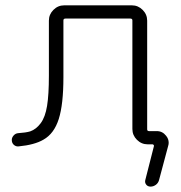

<svg xmlns="http://www.w3.org/2000/svg" viewBox="-20 -565 681 723"><path d="M164.1 -280.3V-487.3Q164.1 -510.7 181.2 -527.8Q198.2 -544.9 221.7 -544.9H476.6Q500 -544.9 517.1 -527.8Q534.2 -510.7 534.2 -487.3V-78.1Q534.2 -71.3 541 -71.3H570.3Q591.8 -71.3 605.5 -53.7Q615.2 -42 615.2 -27.3Q615.2 -21.5 613.3 -15.6L579.1 112.3Q576.2 124 566.9 130.9Q557.6 137.7 546.9 137.7Q536.1 137.7 530.3 129.9Q524.4 122.1 527.3 112.3L559.6 -14.6Q560.5 -16.6 558.6 -19Q556.6 -21.5 554.7 -21.5H536.1Q512.7 -21.5 495.6 -38.6Q478.5 -55.7 478.5 -79.1V-488.3Q478.5 -495.1 470.7 -495.1H226.6Q218.8 -495.1 218.8 -488.3V-274.4Q218.8 -171.9 201.2 -116.7Q183.6 -61.5 143.6 -39.1Q110.4 -19.5 49.8 -13.7Q40 -12.7 32.2 -19.5Q24.4 -26.4 24.4 -38.1Q24.4 -46.9 31.2 -54.7Q38.1 -62.5 47.9 -63.5Q77.1 -65.4 93.8 -70.3Q116.2 -78.1 133.3 -101.1Q150.4 -124 157.2 -166Q164.1 -208 164.1 -280.3Z"/></svg>

Font: Gen Jyuu Gothic P Light
Style: Regular
Weight: 200
Designer: [Source Han Sans]
Ryoko NISHIZUKA  (kana & ideographs); Paul D. Hunt (Latin, Greek & Cyrillic); Wenlong ZHANG  (bopomofo
Version: Version 1.002.20150607